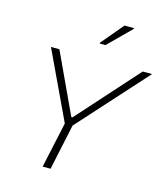

<svg xmlns="http://www.w3.org/2000/svg" viewBox="-131 -1021 974 1122"><g transform="rotate(15 355.5 -460.0)"><path d="M233 0 293 -277 99 -688H150L320 -323H327L654 -688H711L340 -277L281 0ZM369 -781V-786L482 -920H539V-915L404 -781Z"/></g></svg>

Font: Saira SemiExpanded ExtraLight
Style: Italic
Weight: 250
Width: 6
Italic angle: -12°
Designer: Hector Gatti with collaboration of the Omnibus-Type team
Foundry: Omnibus-Type
Version: Version 1.101